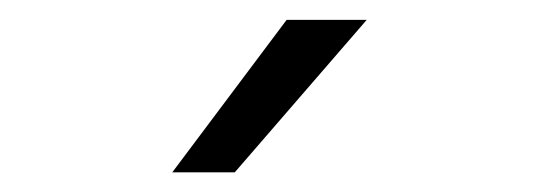

<svg xmlns="http://www.w3.org/2000/svg" viewBox="-20 -684 540 192"><path d="M266.6 -664.1H346.7L214.8 -511.7H152.3Z"/></svg>

Font: BabelStone Xiangqi Colour
Style: Regular
Weight: 400
Designer: Andrew West
Foundry: BabelStone
Version: Version 11.001 November 01, 2021